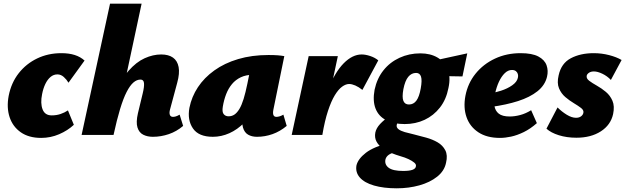

<svg xmlns="http://www.w3.org/2000/svg" viewBox="-20 -731 3387 1040"><path d="M203 16Q136 16 92.5 -14.5Q49 -45 32 -96.5Q15 -148 27 -212Q41 -283 81.5 -334.5Q122 -386 181.5 -414.5Q241 -443 312 -443Q354 -443 385 -433Q416 -423 438 -403L351 -283Q341 -300 325.5 -314Q310 -328 291 -328Q270 -328 253.5 -314Q237 -300 225.5 -276Q214 -252 208 -221Q198 -172 210.5 -139Q223 -106 260 -106Q286 -106 308 -113.5Q330 -121 348 -133L380 -55Q347 -24 300.5 -4Q254 16 203 16Z M808 10Q778 10 755.5 -1.5Q733 -13 724.5 -41Q716 -69 727 -117L753 -225Q762 -262 760 -281Q758 -300 741 -300Q721 -300 702.5 -284Q684 -268 666 -233Q648 -198 630.5 -140.5Q613 -83 595 0H536Q561 -130 597.5 -214.5Q634 -299 676 -347Q718 -395 763.5 -415.5Q809 -436 853 -436Q893 -436 917 -419Q941 -402 947.5 -368Q954 -334 940 -283L901 -138Q896 -120 900 -109Q904 -98 917 -98Q924 -98 932.5 -100.5Q941 -103 953 -110L972 -49Q937 -19 894.5 -4.5Q852 10 808 10ZM422 0 576 -711H747L595 0Z M1133 10Q1056 10 1025 -35.5Q994 -81 1006 -147Q1018 -207 1052 -258.5Q1086 -310 1141 -349.5Q1196 -389 1270 -411Q1344 -433 1434 -433Q1464 -433 1483.5 -431.5Q1503 -430 1520 -427L1461 -138Q1453 -98 1477 -98Q1484 -98 1493.5 -100.5Q1503 -103 1515 -110L1533 -49Q1497 -19 1456 -4.5Q1415 10 1372 10Q1344 10 1324 -1.5Q1304 -13 1296 -40.5Q1288 -68 1297 -117L1324 -249L1410 -277Q1395 -210 1367.5 -157Q1340 -104 1303 -66.5Q1266 -29 1222.5 -9.5Q1179 10 1133 10ZM1218 -101Q1236 -101 1250 -110.5Q1264 -120 1276.5 -140.5Q1289 -161 1299.5 -195Q1310 -229 1320 -278L1340 -377L1398 -320Q1386 -324 1375 -325Q1364 -326 1352 -326Q1313 -326 1284.5 -312.5Q1256 -299 1236.5 -275.5Q1217 -252 1205 -221Q1193 -190 1187 -154Q1182 -125 1191.5 -113Q1201 -101 1218 -101Z M1692 0Q1717 -146 1755.5 -243Q1794 -340 1841.5 -388Q1889 -436 1939 -436Q1960 -436 1985.5 -427.5Q2011 -419 2029 -404L1943 -244Q1923 -260 1904.5 -268Q1886 -276 1871 -276Q1853 -276 1833 -261.5Q1813 -247 1793.5 -215Q1774 -183 1756.5 -130Q1739 -77 1726 0ZM1560 0 1652 -427H1810L1719 0Z M2129 289Q2058 289 2006 274Q1954 259 1929 230.5Q1904 202 1911 164Q1920 129 1962 96.5Q2004 64 2091 42L2128 92Q2101 97 2086.5 107Q2072 117 2068 132Q2062 160 2085 177.5Q2108 195 2164 195Q2198 195 2215 188.5Q2232 182 2233 169Q2235 159 2223.5 149.5Q2212 140 2193 131Q2174 122 2149 115Q2125 108 2099 97.5Q2073 87 2051.5 71.5Q2030 56 2019 35Q2008 14 2013 -13Q2018 -37 2039 -59.5Q2060 -82 2091.5 -103Q2123 -124 2157 -139L2183 -109Q2167 -97 2155.5 -89.5Q2144 -82 2138 -74.5Q2132 -67 2129 -55Q2126 -41 2138 -31.5Q2150 -22 2172.5 -15.5Q2195 -9 2222 -3Q2254 5 2288.5 14.5Q2323 24 2350.5 40Q2378 56 2392 83Q2406 110 2396 151Q2387 195 2348 226Q2309 257 2251.5 273Q2194 289 2129 289ZM2172 -59Q2111 -59 2070.5 -80.5Q2030 -102 2014 -143.5Q1998 -185 2009 -245Q2022 -306 2057 -350Q2092 -394 2144 -418Q2196 -442 2257 -442Q2311 -442 2349.5 -419.5Q2388 -397 2405 -355Q2422 -313 2409 -254Q2397 -192 2363 -148.5Q2329 -105 2280 -82Q2231 -59 2172 -59ZM2195 -165Q2220 -165 2235.5 -186Q2251 -207 2259 -252Q2267 -296 2260.5 -316Q2254 -336 2234 -336Q2209 -336 2191.5 -315Q2174 -294 2165 -248Q2157 -204 2165 -184.5Q2173 -165 2195 -165ZM2485 -317 2314 -320 2323 -401 2511 -442Z M2688 16Q2617 16 2571 -14.5Q2525 -45 2507 -96.5Q2489 -148 2501 -212Q2514 -280 2556 -332Q2598 -384 2661 -413.5Q2724 -443 2800 -443Q2862 -443 2896 -425Q2930 -407 2940.5 -377.5Q2951 -348 2943 -315Q2932 -269 2891 -236.5Q2850 -204 2786 -183.5Q2722 -163 2641 -152L2624 -223Q2658 -228 2693.5 -239.5Q2729 -251 2754.5 -269Q2780 -287 2785 -309Q2788 -320 2785 -330Q2782 -340 2774 -346Q2766 -352 2753 -352Q2732 -352 2714 -334.5Q2696 -317 2682.5 -288Q2669 -259 2661 -221Q2654 -186 2658 -158.5Q2662 -131 2681.5 -115.5Q2701 -100 2741 -100Q2768 -100 2798 -108Q2828 -116 2857 -134L2888 -64Q2853 -33 2817 -15.5Q2781 2 2748.5 9Q2716 16 2688 16Z M3102 15Q3050 15 3007 1.5Q2964 -12 2940 -34L3000 -149Q3023 -126 3050 -109.5Q3077 -93 3100 -93Q3117 -93 3127.5 -101Q3138 -109 3140 -120Q3143 -134 3127.5 -146Q3112 -158 3088.5 -172Q3065 -186 3042.5 -205Q3020 -224 3008 -252.5Q2996 -281 3006 -323Q3020 -388 3072 -415.5Q3124 -443 3196 -443Q3239 -443 3279.5 -432.5Q3320 -422 3347 -406L3289 -298Q3269 -319 3243 -331.5Q3217 -344 3197 -344Q3181 -344 3170.5 -337Q3160 -330 3158 -321Q3155 -306 3171.5 -293.5Q3188 -281 3213 -267Q3238 -253 3261.5 -233.5Q3285 -214 3297.5 -185Q3310 -156 3301 -113Q3288 -54 3234.5 -19.5Q3181 15 3102 15Z"/></svg>

Font: Ysabeau Office Black
Style: Italic
Weight: 900
Italic angle: -12°
Designer: Christian Thalmann (Catharsis Fonts)
Version: Version 2.001;gftools[0.9.30]; featfreeze: tnum,lnum,ss02